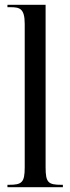

<svg xmlns="http://www.w3.org/2000/svg" viewBox="-20 -780 293 800"><path d="M11 0H242V-10H236C181 -10 170 -19 170 -83V-760H11V-750H23C62 -750 83 -745 83 -680V-83C83 -19 71 -10 17 -10H11Z"/></svg>

Font: Noto Serif Display ExtraCondensed
Style: Regular
Weight: 400
Width: 2
Designer: Monotype Design Team
Foundry: Monotype Imaging Inc.
Version: Version 2.009